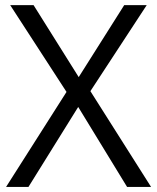

<svg xmlns="http://www.w3.org/2000/svg" viewBox="-20 -734 617 754"><path d="M573.2 0H479L287.1 -314L91.8 0H3.9L241.2 -373L20 -713.9H111.8L289.1 -431.2L467.8 -713.9H556.2L335 -376Z"/></svg>

Font: f02100778
Style: Regular
Weight: 400
Foundry: Ascender Corporation
Version: Version 1.10